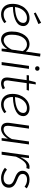

<svg xmlns="http://www.w3.org/2000/svg" viewBox="1414 -2210 807 3676"><g transform="rotate(90 1818.0 -372.5)"><path d="M480 -413Q480 -375 460.5 -341Q441 -307 397.5 -280.5Q354 -254 284 -236.5Q214 -219 113 -215Q113 -167 124 -133.5Q135 -100 154 -79Q173 -58 198.5 -48Q224 -38 254 -38Q292 -38 326.5 -49.5Q361 -61 399 -90L423 -51Q344 11 255 11Q210 11 173 -3.5Q136 -18 109.5 -45.5Q83 -73 68.5 -113Q54 -153 54 -205Q54 -279 76 -340Q98 -401 135.5 -444Q173 -487 223 -510.5Q273 -534 328 -534Q396 -534 438 -500.5Q480 -467 480 -413ZM324 -485Q286 -485 251 -469Q216 -453 188 -423Q160 -393 140.5 -350.5Q121 -308 115 -255Q197 -258 255 -271.5Q313 -285 349.5 -306Q386 -327 402.5 -354.5Q419 -382 419 -413Q419 -447 395 -466Q371 -485 324 -485ZM220 -651 417 -756 441 -704 235 -617Z M823 -534Q911 -534 968 -463L1008 -743L1064 -736L961 0H911L919 -107Q876 -42 829.5 -15.5Q783 11 738 11Q705 11 677 -1Q649 -13 628.5 -38Q608 -63 596 -101.5Q584 -140 584 -193Q584 -276 604.5 -339.5Q625 -403 658.5 -446.5Q692 -490 735 -512Q778 -534 823 -534ZM754 -39Q794 -39 842.5 -76.5Q891 -114 930 -194L960 -404Q937 -445 903.5 -465Q870 -485 832 -485Q797 -485 763.5 -467.5Q730 -450 703.5 -414Q677 -378 661 -323Q645 -268 645 -193Q645 -111 676 -75Q707 -39 754 -39Z M1299 -523 1226 0H1169L1242 -523ZM1292 -641Q1272 -641 1260.5 -653Q1249 -665 1249 -683Q1249 -701 1260.5 -713Q1272 -725 1292 -725Q1312 -725 1323.5 -713Q1335 -701 1335 -683Q1335 -665 1323.5 -653Q1312 -641 1292 -641Z M1424 -523H1521L1553 -650L1597 -655L1578 -523H1715L1703 -479H1572L1523 -133Q1521 -125 1521 -118V-104Q1521 -68 1537.5 -53Q1554 -38 1585 -38Q1605 -38 1625.5 -45Q1646 -52 1668 -64L1689 -22Q1663 -6 1634 2.5Q1605 11 1579 11Q1524 11 1494 -17Q1464 -45 1464 -105Q1464 -123 1467 -144L1515 -479H1418Z M2204 -413Q2204 -375 2184.5 -341Q2165 -307 2121.5 -280.5Q2078 -254 2008 -236.5Q1938 -219 1837 -215Q1837 -167 1848 -133.5Q1859 -100 1878 -79Q1897 -58 1922.5 -48Q1948 -38 1978 -38Q2016 -38 2050.5 -49.5Q2085 -61 2123 -90L2147 -51Q2068 11 1979 11Q1934 11 1897 -3.5Q1860 -18 1833.5 -45.5Q1807 -73 1792.5 -113Q1778 -153 1778 -205Q1778 -279 1800 -340Q1822 -401 1859.5 -444Q1897 -487 1947 -510.5Q1997 -534 2052 -534Q2120 -534 2162 -500.5Q2204 -467 2204 -413ZM2048 -485Q2010 -485 1975 -469Q1940 -453 1912 -423Q1884 -393 1864.5 -350.5Q1845 -308 1839 -255Q1921 -258 1979 -271.5Q2037 -285 2073.5 -306Q2110 -327 2126.5 -354.5Q2143 -382 2143 -413Q2143 -447 2119 -466Q2095 -485 2048 -485Z M2636 -121Q2592 -50 2541.5 -19.5Q2491 11 2448 11Q2393 11 2362 -20.5Q2331 -52 2331 -115Q2331 -133 2334 -154L2386 -523H2443L2392 -161Q2389 -137 2389 -119Q2389 -73 2406.5 -55Q2424 -37 2455 -37Q2476 -37 2499.5 -45Q2523 -53 2547 -72Q2571 -91 2595.5 -121Q2620 -151 2643 -196L2689 -523H2746L2673 0H2624Z M2989 -358Q3035 -456 3080 -495Q3125 -534 3173 -534Q3187 -534 3197.5 -532.5Q3208 -531 3217 -529L3199 -473Q3192 -475 3183.5 -476Q3175 -477 3167 -477Q3146 -477 3124.5 -467.5Q3103 -458 3080 -435Q3057 -412 3032 -373Q3007 -334 2980 -275L2942 0H2885L2958 -523H3007Z M3555 -439Q3526 -461 3493 -473.5Q3460 -486 3419 -486Q3368 -486 3339.5 -462.5Q3311 -439 3311 -404Q3311 -387 3315.5 -373Q3320 -359 3332.5 -346.5Q3345 -334 3367 -321.5Q3389 -309 3425 -296Q3509 -264 3541.5 -227Q3574 -190 3574 -141Q3574 -72 3527 -30.5Q3480 11 3386 11Q3357 11 3328.5 4.5Q3300 -2 3274.5 -12.5Q3249 -23 3227.5 -36Q3206 -49 3192 -63L3229 -102Q3257 -77 3300 -57Q3343 -37 3388 -37Q3450 -37 3481.5 -65.5Q3513 -94 3513 -139Q3513 -156 3507.5 -171Q3502 -186 3488 -200Q3474 -214 3450 -227Q3426 -240 3388 -254Q3313 -281 3281.5 -316Q3250 -351 3250 -400Q3250 -460 3294.5 -497Q3339 -534 3421 -534Q3469 -534 3511 -519Q3553 -504 3587 -481Z"/></g></svg>

Font: Glekhifnjqigglhiwekvrgaqftz
Style: Regular
Weight: 300
Italic angle: -8°
Designer: Carrois Corporate & Edenspiekermann
Foundry: Carrois Corporate GbR & Edenspiekermann AG
Version: Version 2.001